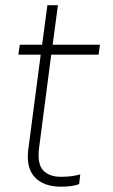

<svg xmlns="http://www.w3.org/2000/svg" viewBox="-20 -700 430 730"><path d="M180.2 -529.8H359.9L355 -492.2H174.8L128.9 -140.1Q120.6 -78.1 143.6 -53Q166.5 -27.8 211.9 -27.8Q254.4 -27.8 285.2 -37.1L280.8 0Q254.9 9.8 211.9 9.8Q146 9.8 112.1 -26.4Q78.1 -62.5 87.9 -134.8L134.8 -492.2H49.8L55.2 -529.8H140.1L160.2 -680.2H200.2Z"/></svg>

Font: Cooper Hewitt
Style: Light Italic
Weight: 704
Designer: Village Type and Design LLC
Foundry: Cooper Hewitt Smithsonian Design Museum
Version: 1.000